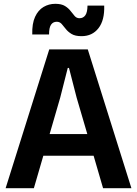

<svg xmlns="http://www.w3.org/2000/svg" viewBox="-20 -986 718 1006"><path d="M9.5 0 238 -727H440L668.5 0H520L470.5 -170H207L157.5 0ZM295.5 -474.5 240 -283.5H437.5L381.5 -474.5L341.5 -630H335ZM407 -796.5Q374 -796.5 355 -808Q336 -819.5 324.5 -834.5Q313 -849.5 302.8 -860.8Q292.5 -872 277.5 -872Q258 -872 247.5 -856.8Q237 -841.5 237 -805.5H149Q147.5 -862.5 163.8 -897.8Q180 -933 208 -949.5Q236 -966 269.5 -966Q302 -966 320.5 -954.5Q339 -943 350.2 -928Q361.5 -913 371.5 -901.8Q381.5 -890.5 396.5 -890.5Q416 -890.5 427 -905.8Q438 -921 438.5 -956.5H526Q528.5 -880 496 -838.2Q463.5 -796.5 407 -796.5Z"/></svg>

Font: Spline Sans SemiBold
Style: Regular
Weight: 600
Designer: Eben Sorkin, Mirko Velimirovic
Foundry: Sorkin Type
Version: Version 1.000; ttfautohint (v1.8.3)